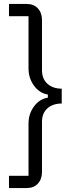

<svg xmlns="http://www.w3.org/2000/svg" viewBox="-20 -818 400 983"><path d="M26 145V82H126V-185Q126 -235 154 -273Q182 -311 225 -318V-334Q182 -341 154 -379.5Q126 -418 126 -468V-735H26V-798H114Q153 -798 174 -775Q195 -752 195 -715V-459Q195 -414 223 -389Q251 -364 296 -364V-288Q251 -288 223 -263.5Q195 -239 195 -194V62Q195 99 174 122Q153 145 114 145Z"/></svg>

Font: IBM Plex Sans JP
Style: Regular
Weight: 400
Designer: Mike Abbink; Paul van der Laan; Pieter van Rosmalen; Wujin Sim; Yejin Wi; Jinhee Kim; Boomi Park; Yona Kim; Kichan Ma
Foundry: Sandoll Inc.
Version: Version 1.001